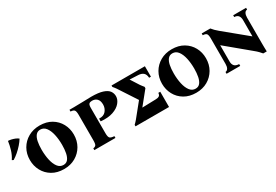

<svg xmlns="http://www.w3.org/2000/svg" viewBox="37 -1340 3064 2128"><g transform="rotate(-30 1569.5 -276.0)"><path d="M457 -540Q544 -540 607 -502.5Q670 -465 704 -402.5Q738 -340 738 -264Q738 -184 701.5 -121Q665 -58 601.5 -21.5Q538 15 455 15Q368 15 305 -22.5Q242 -60 208 -123Q174 -186 174 -261Q174 -341 210.5 -404Q247 -467 311 -503.5Q375 -540 457 -540ZM471 -28Q508 -28 529 -54.5Q550 -81 559 -126.5Q568 -172 568 -229Q568 -302 554.5 -362.5Q541 -423 513 -460Q485 -497 441 -497Q405 -497 383.5 -470.5Q362 -444 353 -399Q344 -354 344 -296Q344 -224 357.5 -163Q371 -102 399 -65Q427 -28 471 -28ZM70 -567Q86 -567 109 -562Q132 -557 155.5 -547.5Q179 -538 194 -525Q176 -495 147 -462Q118 -429 85 -400.5Q52 -372 19 -352L0 -361Q31 -408 47 -461.5Q63 -515 70 -567Z M848 0V-23Q870 -25 881.5 -38Q893 -51 893 -100V-425Q893 -474 879.5 -487.5Q866 -501 833 -502V-525H893Q966 -525 1022 -527.5Q1078 -530 1112 -530Q1206 -530 1259 -512.5Q1312 -495 1333.5 -465.5Q1355 -436 1355 -398Q1355 -356 1322 -316Q1289 -276 1225 -254Q1161 -232 1068 -241V-276Q1127 -273 1156 -308.5Q1185 -344 1185 -390Q1185 -438 1161.5 -462.5Q1138 -487 1098 -487Q1073 -487 1060.5 -475.5Q1048 -464 1048 -425V-100Q1048 -51 1063 -38Q1078 -25 1118 -23V0Z M1681 -311 1545 -143V-142L1720 -147Q1748 -148 1760 -155.5Q1772 -163 1775.5 -174Q1779 -185 1780 -195H1804V0H1375V-19Q1387 -30 1396 -40Q1405 -50 1414 -60L1554 -233V-235L1403 -466Q1398 -474 1391 -482.5Q1384 -491 1371 -507V-525H1798V-391H1775Q1772 -436 1749 -455.5Q1726 -475 1685 -477L1578 -482V-481L1647 -373Q1654 -363 1663.5 -351Q1673 -339 1681 -329Z M2148 -540Q2235 -540 2298 -502.5Q2361 -465 2395 -402.5Q2429 -340 2429 -264Q2429 -184 2392.5 -121Q2356 -58 2292.5 -21.5Q2229 15 2146 15Q2059 15 1996 -22.5Q1933 -60 1899 -123Q1865 -186 1865 -261Q1865 -341 1901.5 -404Q1938 -467 2002 -503.5Q2066 -540 2148 -540ZM2162 -28Q2199 -28 2220 -54.5Q2241 -81 2250 -126.5Q2259 -172 2259 -229Q2259 -302 2245.5 -362.5Q2232 -423 2204 -460Q2176 -497 2132 -497Q2096 -497 2074.5 -470.5Q2053 -444 2044 -399Q2035 -354 2035 -296Q2035 -224 2048.5 -163Q2062 -102 2090 -65Q2118 -28 2162 -28Z M3005 8Q2990 -9 2975 -25.5Q2960 -42 2923 -72L2639 -308H2637V-100Q2637 -66 2654.5 -45.5Q2672 -25 2715 -23V0H2540V-23Q2562 -25 2573.5 -45.5Q2585 -66 2585 -100V-425Q2585 -474 2571.5 -487.5Q2558 -501 2525 -502V-525H2635Q2650 -506 2666 -490Q2682 -474 2706 -454L2994 -217H2996V-425Q2996 -459 2980 -480Q2964 -501 2928 -502V-525H3093V-502Q3071 -501 3059.5 -480Q3048 -459 3048 -425V-100Q3048 -72 3048.5 -46.5Q3049 -21 3050 8Z"/></g></svg>

Font: Bona Nova SC
Style: Bold
Weight: 700
Designer: Mateusz Machalski
Foundry: Capitalics
Version: Version 4.001; ttfautohint (v1.8.4.7-5d5b)